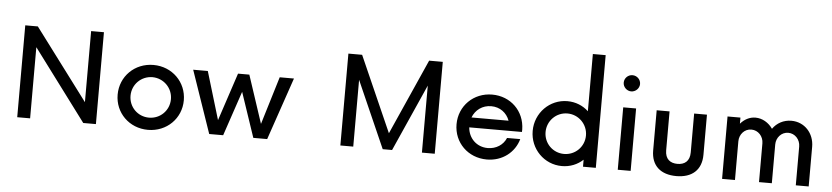

<svg xmlns="http://www.w3.org/2000/svg" viewBox="-44 -980 5366 1239"><g transform="rotate(5 2639.0 -361.0)"><path d="M515.6 -595.2V-134.8L170.4 -595.2H88.9V0H172.4V-460.9L516.6 0H598.6V-595.2Z M936 7.8C1057.6 7.8 1150.4 -84.5 1150.4 -202.1C1150.4 -319.8 1057.6 -412.6 936 -412.6C814 -412.6 721.7 -319.8 721.7 -202.1C721.7 -84.5 814 7.8 936 7.8ZM936 -71.3C862.8 -71.3 805.2 -128.9 805.2 -202.1C805.2 -274.9 862.8 -333 936 -333.5C1008.8 -333 1066.9 -274.9 1066.9 -202.1C1066.9 -128.9 1008.8 -71.3 936 -71.3Z M1753.9 -404.3 1659.7 -94.2 1557.1 -404.3H1483.9L1381.3 -94.2L1288.1 -404.3H1193.4L1332.5 0H1422.9L1520.5 -289.6L1618.2 0H1708L1846.2 -404.3Z M2705.1 -595.2 2487.3 -106 2271 -595.2H2182.1V0H2265.6V-432.6L2456.5 0H2517.1L2710.4 -434.1V0H2793.5V-595.2Z M3342.3 -205.1C3340.3 -324.2 3250 -412.6 3129.9 -412.6C3009.8 -412.6 2917 -321.3 2917 -202.1C2917 -83 3009.3 7.8 3130.9 7.8C3231.9 7.8 3310.5 -54.7 3335 -142.1H3249.5C3230.5 -96.2 3185.5 -66.4 3130.4 -66.4C3059.1 -66.4 3005.9 -118.2 3000.5 -189H3341.8ZM3130.4 -337.4C3187 -337.4 3231 -304.2 3249.5 -253.9H3009.3C3028.3 -303.7 3073.2 -337.4 3130.4 -337.4Z M3753.9 -730V-359.4C3718.3 -392.6 3670.9 -412.6 3617.2 -412.6C3502.4 -412.6 3410.2 -318.8 3410.2 -202.1C3410.2 -85.4 3502.4 7.8 3617.2 7.8C3670.9 7.8 3718.3 -12.2 3753.9 -45.4V0H3836.9V-730ZM3624.5 -71.3C3551.8 -71.3 3493.7 -128.9 3493.7 -202.1C3493.7 -274.9 3551.8 -333.5 3624.5 -333.5C3696.8 -333.5 3755.4 -274.9 3755.4 -202.1C3755.4 -128.9 3696.8 -71.3 3624.5 -71.3Z M4021 -511.2C4049.8 -511.2 4074.2 -535.2 4074.2 -563.5C4074.2 -593.3 4049.8 -616.2 4021 -616.2C3992.7 -616.2 3968.3 -593.3 3968.3 -563.5C3968.3 -535.2 3992.7 -511.2 4021 -511.2ZM3979 0H4062.5V-404.3H3979Z M4358.9 7.8C4458.5 7.8 4521.5 -44.4 4521.5 -144.5V-404.3H4438.5V-152.8C4438.5 -95.2 4405.3 -71.3 4358.9 -71.3C4312.5 -71.3 4279.3 -95.2 4279.3 -152.8V-404.3H4195.8V-144.5C4195.8 -44.4 4258.3 7.8 4358.9 7.8Z M4654.8 0H4738.3V-251C4738.3 -294.9 4770.5 -333.5 4815.9 -333.5C4859.9 -333.5 4894 -296.4 4894 -251V0H4977.1V-251C4977.1 -294.9 5009.8 -333.5 5054.7 -333.5C5098.6 -333.5 5132.3 -296.4 5132.3 -251V0H5215.8V-256.8C5215.8 -344.7 5153.3 -412.6 5068.4 -412.6C5017.1 -412.6 4974.6 -388.7 4947.3 -350.1C4920.9 -388.2 4879.9 -412.6 4835.4 -412.6C4796.9 -412.6 4763.2 -393.6 4738.3 -364.7V-404.3H4654.8Z"/></g></svg>

Font: Now Medium
Style: Regular
Weight: 500
Designer: Alfredo Marco Pradil
Foundry: Alfredo Marco Pradil
Version: Version 1.200;hotconv 1.0.109;makeotfexe 2.5.65596